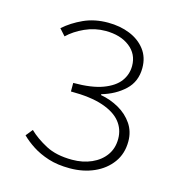

<svg xmlns="http://www.w3.org/2000/svg" viewBox="-100 -742 800 845"><g transform="rotate(15 300.0 -319.5)"><path d="M292 12Q236 12 194 -1.5Q152 -15 120.5 -35.5Q89 -56 67 -78L92 -109Q124 -78 172 -52.5Q220 -27 292 -27Q341 -27 380.5 -44.5Q420 -62 442.5 -93.5Q465 -125 465 -168Q465 -212 438.5 -245Q412 -278 356 -297Q300 -316 210 -316V-355Q294 -355 344.5 -374Q395 -393 418 -424Q441 -455 441 -494Q441 -548 399 -580.5Q357 -613 289 -613Q240 -613 195 -592.5Q150 -572 120 -543L93 -573Q130 -606 179.5 -628.5Q229 -651 290 -651Q345 -651 389.5 -633Q434 -615 460.5 -580.5Q487 -546 487 -497Q487 -435 445.5 -396Q404 -357 342 -339V-335Q387 -327 425.5 -305Q464 -283 487.5 -248.5Q511 -214 511 -169Q511 -113 481.5 -72.5Q452 -32 402.5 -10Q353 12 292 12Z"/></g></svg>

Font: Source Code Pro ExtraLight Light
Style: Regular
Weight: 300
Monospace: yes
Version: Version 1.018;hotconv 1.0.116;makeotfexe 2.5.65601